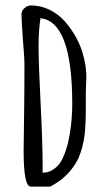

<svg xmlns="http://www.w3.org/2000/svg" viewBox="-20 -681 386 707"><path d="M67 -125 69 -283Q70 -353 70 -440Q70 -472 64 -539Q59 -612 59 -628Q59 -641 70 -651Q81 -661 94 -661Q129 -661 161.5 -645.5Q194 -630 219 -602Q272 -541 289 -468Q298 -431 298 -395Q298 -382 297 -371L296 -344V-289Q296 -225 292 -188Q286 -138 269 -99Q249 -57 211 -24Q193 -9 165 6H93Q67 6 67 -125ZM203 -84Q213 -100 221.5 -124.5Q230 -149 234 -172Q243 -217 245 -264Q246 -276 246 -299Q246 -601 129 -614Q122 -569 122 -510Q122 -447 130 -290Q137 -151 137 -69V-45Q157 -45 174 -55.5Q191 -66 203 -84Z"/></svg>

Font: Amatic SC
Style: Bold
Weight: 700
Designer: Multiple Designers
Foundry: Vernon Adams
Version: Version 2.505